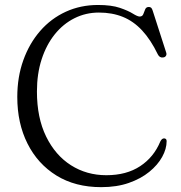

<svg xmlns="http://www.w3.org/2000/svg" viewBox="-20 -735 728 772"><path d="M650 -167.5Q650 -136.5 632 -104Q614 -71.5 580.2 -44Q546.5 -16.5 498 0.5Q449.5 17.5 387 17.5Q282.5 17.5 207 -29.2Q131.5 -76 90.5 -157.8Q49.5 -239.5 49.5 -345Q49.5 -425.5 73.8 -493Q98 -560.5 141.5 -610.5Q185 -660.5 244.5 -687.8Q304 -715 374 -715Q428 -715 461.8 -703.5Q495.5 -692 514.2 -680.2Q533 -668.5 541.5 -668.5Q552.5 -668.5 556.2 -678.2Q560 -688 563.8 -697.5Q567.5 -707 578.5 -707Q584 -707 587.8 -703.8Q591.5 -700.5 594 -692L648 -524.5Q651 -516.5 647.2 -510.5Q643.5 -504.5 635.5 -504Q628.5 -503 623.2 -506.2Q618 -509.5 614.5 -516.5Q586 -575.5 551.2 -612.8Q516.5 -650 473.8 -667.2Q431 -684.5 377.5 -684.5Q325 -684.5 279.5 -661.8Q234 -639 200.2 -597Q166.5 -555 147.5 -496.8Q128.5 -438.5 128.5 -367Q128.5 -261.5 165.5 -186Q202.5 -110.5 265.5 -70.5Q328.5 -30.5 407.5 -30.5Q488.5 -30.5 543.5 -66.8Q598.5 -103 624.5 -166Q628 -173 632 -176Q636 -179 641 -178.5Q645 -178 647.5 -175.5Q650 -173 650 -167.5Z"/></svg>

Font: Fraunces Light
Style: Regular
Weight: 300
Version: Version 1.000;[b76b70a41]